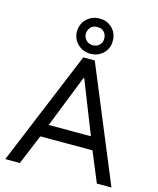

<svg xmlns="http://www.w3.org/2000/svg" viewBox="-139 -1070 962 1167"><g transform="rotate(15 342.0 -487.0)"><path d="M305.7 -719.7H377.9L675.8 0H584L505.9 -188.5H177.7L99.6 0H7.8ZM227.5 -862.3Q227.5 -893.6 242.7 -919.2Q257.8 -944.8 283.9 -959.5Q310.1 -974.1 341.8 -973.6Q373 -974.1 398.7 -959.5Q424.3 -944.8 439 -919.2Q453.6 -893.6 453.1 -862.3Q453.6 -831.5 439 -806.4Q424.3 -781.2 398.7 -766.6Q373 -752 341.8 -752Q310.1 -752 283.9 -766.6Q257.8 -781.2 242.7 -806.4Q227.5 -831.5 227.5 -862.3ZM399.4 -862.3Q399.4 -888.2 383.3 -904.8Q367.2 -921.4 341.8 -919.9Q316.4 -921.4 300.3 -904.8Q284.2 -888.2 283.2 -862.3Q284.2 -837.9 300.3 -822Q316.4 -806.2 341.8 -805.7Q367.2 -806.2 383.3 -822Q399.4 -837.9 399.4 -862.3ZM474.6 -268.6 343.8 -599.6H339.8L209 -268.6Z"/></g></svg>

Font: Reddit Sans Fudge
Style: Regular
Weight: 400
Designer: Stephen Hutchings
Foundry: Reddit
Version: Version 1.011